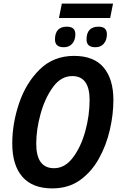

<svg xmlns="http://www.w3.org/2000/svg" viewBox="-20 -1035 669 1065"><path d="M591 -935 607 -1015H323L307 -935ZM398 -845Q398 -887 351 -887Q285 -887 285 -816Q285 -773 334 -773Q364 -773 381 -793Q398 -813 398 -845ZM573 -845Q573 -887 527 -887Q460 -887 460 -816Q460 -773 509 -773Q539 -773 556 -793Q573 -813 573 -845ZM609 -480Q609 -596 555 -660.5Q501 -725 391 -725Q277 -725 200.5 -650Q124 -575 86 -462.5Q48 -350 48 -239Q48 -119 104 -54.5Q160 10 270 10Q360 10 424 -36Q488 -82 529 -156Q570 -230 589.5 -315.5Q609 -401 609 -480ZM181 -238Q181 -316 205 -403Q229 -490 273.5 -551.5Q318 -613 381 -613Q477 -613 477 -480Q477 -394 453 -307Q429 -220 384.5 -161Q340 -102 280 -102Q181 -102 181 -238Z"/></svg>

Font: Noto Sans UI SemiCondensed
Style: Bold Italic
Weight: 700
Width: 4
Designer: Monotype Design Team
Foundry: Monotype Imaging Inc.
Version: 1.001